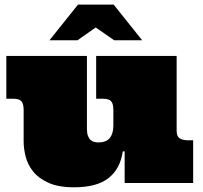

<svg xmlns="http://www.w3.org/2000/svg" viewBox="-20 -775 858 813"><path d="M728 -220.2Q728 -196.8 741.5 -189Q754.9 -181.2 772 -181.2H797.9V0H507.8V-133.8H500Q488.8 -59.1 439 -20.5Q389.2 18.1 293.9 18.1Q227.1 18.1 185.1 -1Q143.1 -20 120.1 -49.1Q97.2 -78.1 88.6 -112.1Q80.1 -146 80.1 -175.8V-309.1Q80.1 -335 71 -345.9Q62 -356.9 36.1 -356.9H6.8V-538.1H348.1V-230Q348.1 -210.9 352.5 -199.5Q356.9 -188 364 -181.9Q371.1 -175.8 380.1 -173.8Q389.2 -171.9 397 -171.9Q429.2 -171.9 444.6 -190.4Q460 -209 460 -243.2V-309.1Q460 -335 450.9 -345.9Q441.9 -356.9 416 -356.9H387.2V-538.1H728ZM310.1 -755.4H461.4L582 -604.5H463.4L385.3 -658.7L308.1 -604.5H189.5Z"/></svg>

Font: Ultra
Style: Regular
Weight: 400
Designer: Astigmatic (AOETI)
Foundry: Astigmatic (AOETI)
Version: Version 1.000